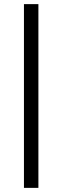

<svg xmlns="http://www.w3.org/2000/svg" viewBox="-20 -810 301 930"><path d="M166 -790V100H96V-790Z"/></svg>

Font: Parkinsans Light
Style: Regular
Weight: 300
Designer: Red Stone, Indian Type Foundry
Foundry: Indian Type Foundry
Version: Version 1.000